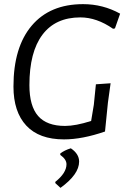

<svg xmlns="http://www.w3.org/2000/svg" viewBox="-20 -666 615 927"><path d="M381 -646Q477 -646 560 -600L535 -529L526 -527Q447 -582 368 -582Q248 -582 185 -498.5Q122 -415 122 -255Q122 -154 164 -106Q206 -58 294 -58Q345 -58 420 -82L433 -160L443 -259L514 -264L501 -170L487 -31Q377 7 289 7Q169 7 107 -59.5Q45 -126 45 -248Q45 -438 133 -542Q221 -646 381 -646ZM322 50Q362 77 362 114Q362 176 272 241L247 218V212Q301 169 301 127Q301 103 271 82V75Q292 59 322 50Z"/></svg>

Font: Alegreya Sans
Style: Italic
Weight: 400
Italic angle: -7°
Designer: Juan Pablo del Peral
Foundry: Huerta Tipografica
Version: Version 2.007